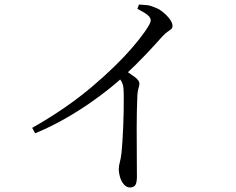

<svg xmlns="http://www.w3.org/2000/svg" viewBox="-20 -785 1040 847"><path d="M122 -221Q198 -264 264 -309.5Q330 -355 385.5 -402Q441 -449 486 -493Q531 -537 564 -575.5Q597 -614 618 -644Q645 -682 645 -695Q645 -707 631.5 -718.5Q618 -730 586 -746L593 -765Q610 -764 626.5 -762.5Q643 -761 658 -754Q678 -748 697 -733Q716 -718 728.5 -701Q741 -684 741 -671Q741 -662 735.5 -657Q730 -652 720 -645.5Q710 -639 696 -624Q666 -590 623 -544.5Q580 -499 523 -446Q503 -427 466 -397Q429 -367 379 -332Q329 -297 267 -261.5Q205 -226 135 -197ZM554 42Q538 42 526.5 28.5Q515 15 509.5 -3.5Q504 -22 504 -39Q504 -53 508.5 -69Q513 -85 516 -110Q518 -130 520 -160.5Q522 -191 523.5 -225Q525 -259 525.5 -292Q526 -325 526 -351Q526 -377 525 -390Q524 -409 518 -421.5Q512 -434 495 -453L525 -479Q552 -462 573.5 -446Q595 -430 595 -417Q595 -407 591 -395.5Q587 -384 586 -365Q583 -293 583 -222Q583 -151 583.5 -94Q584 -37 584 -7Q584 21 577 31.5Q570 42 554 42Z"/></svg>

Font: Noto Serif KR
Style: Regular
Weight: 400
Designer: Ryoko NISHIZUKA  (kana & ideographs); Frank Grießhammer (Latin, Greek & Cyrillic); Wenlong ZHANG  (bopomofo); Sandoll Co
Foundry: Adobe
Version: Version 2.003-H1;hotconv 1.1.1;makeotfexe 2.6.0